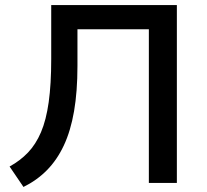

<svg xmlns="http://www.w3.org/2000/svg" viewBox="-20 -725 820 761"><path d="M73 16 18 -65Q60 -88 91 -120.5Q122 -153 142.5 -201Q163 -249 173 -320Q183 -391 183 -491V-705H681V0H570V-609H287V-464Q287 -362 273.5 -284Q260 -206 233 -148.5Q206 -91 166 -50.5Q126 -10 73 16Z"/></svg>

Font: Nunito Sans 8pt SemiBold
Style: Regular
Weight: 600
Version: Version 3.101;gftools[0.9.27]